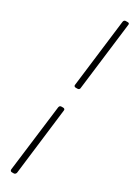

<svg xmlns="http://www.w3.org/2000/svg" viewBox="-227 -769 605 858"><g transform="rotate(30 75.5 -340.0)"><path d="M79 -400 122 -750Q124 -760 133 -760H143Q153 -760 151 -750L108 -400Q108 -396 105 -393Q102 -390 97 -390H88Q83 -390 80.5 -393Q78 -396 79 -400ZM21 70 64 -275Q66 -285 75 -285H84Q89 -285 91.5 -282Q94 -279 93 -275L51 70Q50 74 47 77Q44 80 40 80H30Q21 80 21 70Z"/></g></svg>

Font: Barlow Semi Condensed Thin
Style: Italic
Weight: 250
Width: 4
Italic angle: -7°
Designer: Jeremy Tribby
Foundry: Tribby Type
Version: Version 1.408